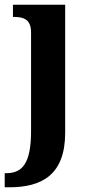

<svg xmlns="http://www.w3.org/2000/svg" viewBox="-38 -556 383 816"><path d="M-18 240H1C140 240 239 187 239 8V-536H17V-484H21C61 -484 94 -475 94 -418V1C94 138 57 180 -11 180H-18Z"/></svg>

Font: Noto Serif SemiCondensed
Style: Bold
Weight: 700
Width: 4
Designer: Monotype Design Team
Foundry: Monotype Imaging Inc.
Version: Version 2.015